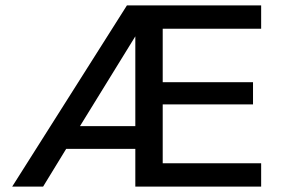

<svg xmlns="http://www.w3.org/2000/svg" viewBox="-20 -688 1036 708"><path d="M25 0 448 -668H943V-582H580V-385H913V-303H580V-86H943V0H479V-139H224L139 0ZM275 -223H479V-554Z"/></svg>

Font: Gantari Medium
Style: Regular
Weight: 500
Designer: Anugrah Pasau
Foundry: Lafontype
Version: Version 1.000; ttfautohint (v1.8.4.7-5d5b)